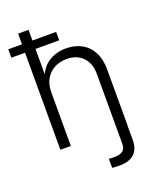

<svg xmlns="http://www.w3.org/2000/svg" viewBox="-172 -826 923 1130"><g transform="rotate(-20 290.0 -261.0)"><path d="M377.4 206.5Q364.7 206.5 352.3 205.8Q339.8 205.1 331.5 204.1V147.9Q339.8 148.4 348.9 148.7Q357.9 148.9 364.3 148.9Q402.3 148.9 419.2 135.3Q436 121.6 436 91.3V0H501.5V91.3Q501.5 148.4 470 177.5Q438.5 206.5 377.4 206.5ZM147 -337.4V0H81.5V-727.5H147V-416H134.3Q156.7 -486.8 204.8 -518.3Q252.9 -549.8 314.9 -549.8Q370.1 -549.8 412.4 -526.9Q454.6 -503.9 478.3 -459.5Q502 -415 502 -350.1V0H436V-345.2Q436 -412.6 398.4 -451.2Q360.8 -489.7 297.9 -489.7Q254.9 -489.7 220.7 -471.4Q186.5 -453.1 166.7 -418.9Q147 -384.8 147 -337.4ZM-4.4 -607.9V-660.6H295.4V-607.9Z"/></g></svg>

Font: Inter 16pt Light
Style: Regular
Weight: 300
Version: Version 4.001;git-66647c0bb